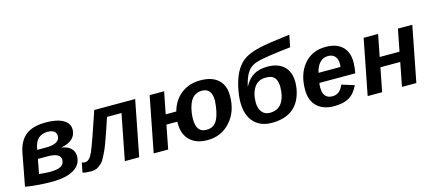

<svg xmlns="http://www.w3.org/2000/svg" viewBox="-55 -1246 3979 1768"><g transform="rotate(-15 1935.0 -361.5)"><path d="M579 -407Q579 -355 543 -320.5Q507 -286 442 -274L441 -271Q495 -263 525 -233.5Q555 -204 555 -159Q555 -78 481 -34Q407 10 270 10Q142 10 19 -10L76 -313Q97 -427 164 -480Q231 -533 356 -533Q461 -533 520 -500Q579 -467 579 -407ZM200 -227 174 -90Q231 -83 277 -83Q348 -83 381.5 -101.5Q415 -120 415 -161Q415 -227 293 -227ZM216 -309H302Q365 -309 398.5 -328.5Q432 -348 432 -383Q432 -445 350 -445Q243 -445 220 -331Z M1105 0H968L1053 -436H915Q888 -356 873.5 -312.5Q859 -269 839 -215Q819 -161 807 -135.5Q795 -110 778.5 -79Q762 -48 748.5 -35.5Q735 -23 717 -10Q699 3 680 6.5Q661 10 637 10Q591 10 564 1L582 -90Q600 -85 613 -85Q654 -85 686 -156.5Q718 -228 818 -528H1208Z M2059 -335Q2061 -183 1973.5 -85.5Q1886 12 1752 10Q1649 10 1589 -47.5Q1529 -105 1529 -205V-215L1530 -226H1425L1381 0H1243L1346 -528H1484L1443 -319H1544Q1572 -422 1648 -480.5Q1724 -539 1831 -539Q1941 -539 2000 -485.5Q2059 -432 2059 -335ZM1914 -323Q1914 -443 1821 -443Q1770 -443 1738 -413Q1707 -385 1690 -325Q1674 -268 1674 -210Q1674 -84 1768 -84Q1840 -82 1873 -143.5Q1906 -205 1914 -323Z M2374 -84Q2452 -84 2490 -140Q2528 -199 2528 -290Q2528 -407 2429 -407Q2351 -411 2312 -356Q2273 -301 2272 -213Q2272 -153 2299 -118.5Q2326 -84 2374 -84ZM2371 10Q2260 10 2198 -57.5Q2136 -125 2136 -248Q2136 -307 2151 -378Q2180 -517 2243 -587Q2274 -624 2321 -648Q2368 -672 2446 -690Q2519 -707 2732 -733L2710 -619Q2613 -609 2519 -595Q2425 -582 2379 -567Q2340 -554 2313 -530Q2265 -485 2238 -367Q2276 -438 2328.5 -469.5Q2381 -501 2460 -501Q2562 -501 2617.5 -448Q2673 -395 2673 -298Q2673 -237 2653.5 -177Q2634 -117 2597 -76Q2520 10 2371 10Z M3227 -232H2885Q2881 -216 2881 -189Q2881 -82 2971 -82Q3043 -82 3075 -165L3195 -128Q3159 -52 3105 -21Q3051 10 2962 10Q2858 10 2799.5 -46.5Q2741 -103 2741 -204Q2741 -356 2818.5 -447Q2896 -538 3025 -538Q3127 -538 3182.5 -485.5Q3238 -433 3238 -337Q3238 -292 3227 -232ZM2901 -324H3111L3113 -351Q3113 -401 3089.5 -426Q3066 -451 3025 -451Q2979 -451 2947 -418.5Q2915 -386 2901 -324Z M3386 -528H3524L3483 -319H3672L3713 -528H3850L3747 0H3610L3654 -226H3465L3421 0H3283Z"/></g></svg>

Font: Libra Sans
Style: Bold Italic
Weight: 700
Italic angle: -12°
Foundry: Context Ltd
Version: Version 1.002